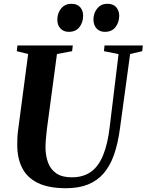

<svg xmlns="http://www.w3.org/2000/svg" viewBox="-20 -983 774 1013"><path d="M666.5 -698 613 -306Q602.5 -226.5 581.8 -167.2Q561 -108 527.2 -68.8Q493.5 -29.5 444.5 -9.8Q395.5 10 328.5 10Q237 10 180.2 -17.5Q123.5 -45 97.2 -96.5Q71 -148 71 -219Q71 -237 71.8 -256.5Q72.5 -276 75.5 -296.5L128.5 -698L68.5 -713L72 -743H364L360.5 -713L280.5 -698L227.5 -302.5Q224.5 -275 222.2 -250Q220 -225 220 -203.5Q220.5 -160 233.8 -124.5Q247 -89 277.2 -68.2Q307.5 -47.5 359 -47.5Q419 -47.5 459.5 -76.2Q500 -105 524.2 -164.5Q548.5 -224 559 -315L605.5 -697.5L528.5 -713L531.5 -743H733.5L730.5 -713ZM343 -815Q315 -815 298.5 -833.2Q282 -851.5 282.5 -880Q283 -915 303.2 -939Q323.5 -963 356.5 -963Q388 -963 403.5 -944.5Q419 -926 418.5 -899.5Q418.5 -864.5 399 -839.8Q379.5 -815 343 -815ZM533.5 -815Q505.5 -815 489.2 -833.2Q473 -851.5 473 -880Q473.5 -915 493.5 -939Q513.5 -963 546.5 -963Q578 -963 593.5 -944.5Q609 -926 609 -899.5Q608.5 -864.5 589.2 -839.8Q570 -815 533.5 -815Z"/></svg>

Font: Merriweather 96pt
Style: Bold Italic
Weight: 700
Italic angle: -7.8°
Version: Version 2.101